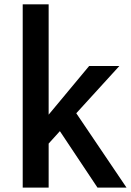

<svg xmlns="http://www.w3.org/2000/svg" viewBox="-20 -855 597 875"><path d="M83.5 -835.4H201.7V-332.5L386.2 -554.2H523.9L327.6 -338.9L556.6 0H424.3L252.9 -257.3L201.7 -200.7V0H83.5Z"/></svg>

Font: Tauri
Style: Regular
Weight: 400
Designer: Yvonne Schüttler
Foundry: Yvonne Schüttler
Version: Version 1.003; ttfautohint (v0.93.8-669f) -l 13 -r 13 -G 200